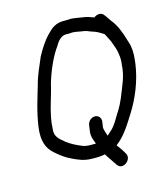

<svg xmlns="http://www.w3.org/2000/svg" viewBox="-107 -727 758 875"><g transform="rotate(-15 272.0 -289.5)"><path d="M101 -207C110 -273 131 -322 146 -387C163 -443 190 -504 219 -542V-543C229 -561 248 -581 266 -581H281C286 -581 290 -581 299 -582C315 -582 335 -576 354 -574C366 -572 380 -564 395 -560C408 -556 423 -547 434 -540C434 -540 433 -540 439 -537L442 -532L452 -512C458 -502 464 -486 467 -476L472 -462L476 -448C479 -431 483 -410 480 -388C479 -382 478 -376 478 -368C474 -337 469 -320 457 -290C440 -247 429 -216 409 -184C396 -165 384 -141 371 -124C360 -109 348 -99 333 -86C330 -94 321 -122 322 -127L326 -155C328 -172 316 -186 299 -186C283 -186 267 -173 264 -155L260 -127C256 -101 266 -83 272 -65H247C229 -65 219 -67 205 -73C181 -83 158 -95 140 -109C117 -129 94 -143 99 -180C100 -187 100 -193 101 -207ZM289 -643H274C237 -643 217 -627 195 -604C167 -575 149 -545 130 -510V-509C118 -481 95 -431 86 -394C68 -332 49 -277 39 -206C30 -143 44 -104 77 -76C97 -58 122 -39 149 -27C173 -16 199 -3 237 -3C259 -2 280 -3 299 -7C308 9 322 27 332 43L339 53C360 85 411 46 393 15L387 5C380 -8 370 -20 361 -33C404 -65 431 -111 460 -157C495 -212 529 -289 540 -370C541 -376 541 -383 542 -388C546 -419 544 -450 536 -472L531 -488C521 -523 506 -562 482 -590C475 -599 470 -609 461 -620C451 -635 430 -635 414 -622C410 -623 405 -625 400 -627C386 -633 369 -636 353 -638C342 -639 323 -644 306 -644C300 -644 295 -643 289 -643Z"/></g></svg>

Font: PolanStronk
Style: BdIta
Weight: 700
Version: Version 1.0